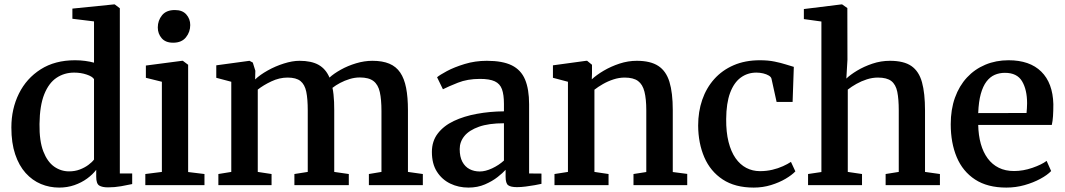

<svg xmlns="http://www.w3.org/2000/svg" viewBox="-20 -839 4824 870"><path d="M248 11Q204.5 11 165.5 -5.2Q126.5 -21.5 96.2 -55Q66 -88.5 48.8 -139.8Q31.5 -191 31.5 -261.5Q31.5 -346 65.8 -415Q100 -484 164.5 -525Q229 -566 320 -566Q344 -566 366 -563Q388 -560 406 -555V-742L308 -754V-800L495.5 -819H500L523 -801.5V-53H579V-5Q558.5 -0.5 529 4.8Q499.5 10 469.5 10Q443.5 10 429.8 1.8Q416 -6.5 416 -38V-69.5Q400 -48.5 374.8 -30Q349.5 -11.5 317.2 -0.2Q285 11 248 11ZM293 -62.5Q319.5 -62.5 341.8 -71Q364 -79.5 380.5 -91.8Q397 -104 406 -116V-480.5Q398.5 -492.5 372.5 -501.2Q346.5 -510 316 -510Q271.5 -510 236.2 -486.5Q201 -463 180.5 -411.8Q160 -360.5 159 -277Q158 -200.5 176.2 -153.2Q194.5 -106 225.2 -84.2Q256 -62.5 293 -62.5Z M638.5 0V-50.5L713.5 -60V-468.5L641 -486.5V-542L805 -563.5H808.5L832.5 -545.5V-59.5L906.5 -50.5V0ZM764 -645.5Q730 -645.5 712.5 -666Q695 -686.5 695 -714.5Q695 -746 714.2 -769.8Q733.5 -793.5 772 -793.5H773Q806.5 -793.5 824.2 -773.5Q842 -753.5 842 -725.5Q842 -694 822.5 -669.8Q803 -645.5 765 -645.5Z M969.5 0V-50.5L1028 -60V-468.5L960 -486.5V-543L1110.5 -563.5L1125.5 -555.5L1137 -518.5L1136 -479Q1158 -500 1192.8 -519.5Q1227.5 -539 1266.2 -551.2Q1305 -563.5 1337 -563.5Q1391 -563.5 1423.8 -545Q1456.5 -526.5 1473 -487.5Q1492.5 -505.5 1524.2 -523.2Q1556 -541 1593.5 -552.2Q1631 -563.5 1667.5 -563.5Q1713 -563.5 1744 -550.5Q1775 -537.5 1793.5 -510.2Q1812 -483 1820.2 -440.8Q1828.5 -398.5 1828.5 -339.5V-60L1896 -50.5V0H1651.5V-50.5L1708.5 -60V-336Q1708.5 -388 1701 -421.8Q1693.5 -455.5 1672.2 -471.8Q1651 -488 1610.5 -488Q1587.5 -488 1564.5 -481Q1541.5 -474 1521.2 -463.2Q1501 -452.5 1486.5 -441Q1489.5 -427.5 1491.2 -411.2Q1493 -395 1493.8 -377Q1494.5 -359 1494.5 -339V-60L1560.5 -50.5V0H1314V-50.5L1374.5 -60V-338.5Q1374.5 -390.5 1367.8 -423.2Q1361 -456 1341.5 -471.8Q1322 -487.5 1283 -487.5Q1246 -487.5 1209.5 -470.2Q1173 -453 1148 -433V-60L1210.5 -50.5V0Z M2102.5 11Q2058 11 2020.5 -7Q1983 -25 1960 -60.8Q1937 -96.5 1937 -150.5Q1937 -199.5 1963.8 -234.2Q1990.5 -269 2036.5 -290.8Q2082.5 -312.5 2141 -323.2Q2199.5 -334 2263.5 -334.5V-368Q2263.5 -410 2254.5 -434.8Q2245.5 -459.5 2222 -470.5Q2198.5 -481.5 2155 -481.5Q2098 -481.5 2054.8 -464.2Q2011.5 -447 1987 -434.5L1960.5 -489Q1972 -499 2005 -516.8Q2038 -534.5 2085.5 -549Q2133 -563.5 2186 -563.5Q2257.5 -563.5 2299.2 -542.8Q2341 -522 2359.2 -478.5Q2377.5 -435 2377.5 -366.5V-53L2433.5 -52.5V-6Q2422.5 -3.5 2403.2 0Q2384 3.5 2362.5 6.2Q2341 9 2323 9Q2294 9 2282.5 0.2Q2271 -8.5 2271 -38.5V-69.5Q2258.5 -55.5 2234.8 -36.8Q2211 -18 2177.5 -3.5Q2144 11 2102.5 11ZM2154 -62Q2179.5 -62 2210 -76.2Q2240.5 -90.5 2263.5 -111.5V-280.5Q2195 -280.5 2150.5 -264.8Q2106 -249 2084.5 -222.8Q2063 -196.5 2063 -163.5Q2063 -128.5 2075 -106Q2087 -83.5 2107.5 -72.8Q2128 -62 2154 -62Z M2553.5 -60V-468.5L2485.5 -486.5V-543L2636 -563.5H2640.5L2662.5 -545.5V-505L2661.5 -479.5Q2683 -499.5 2715.8 -518.8Q2748.5 -538 2787.2 -550.8Q2826 -563.5 2865.5 -563.5Q2927.5 -563.5 2963 -540.2Q2998.5 -517 3013.5 -467.8Q3028.5 -418.5 3028.5 -340.5V-59.5L3094 -51V0H2850.5V-50.5L2908.5 -59.5V-339Q2908.5 -390.5 2900.2 -423.5Q2892 -456.5 2871 -472Q2850 -487.5 2810.5 -487.5Q2785 -487.5 2759.8 -479.2Q2734.5 -471 2712.2 -458.2Q2690 -445.5 2673.5 -432.5V-60L2737.5 -50.5V0H2492.5V-50.5Z M3395.5 11Q3310.5 11 3254.8 -25.8Q3199 -62.5 3171.5 -126.2Q3144 -190 3143.5 -270Q3143.5 -333 3162 -386.8Q3180.5 -440.5 3216.5 -480.8Q3252.5 -521 3304.5 -543.5Q3356.5 -566 3423.5 -566Q3460.5 -566 3489.8 -560Q3519 -554 3540.8 -547Q3562.5 -540 3577 -536L3571.5 -377H3499L3476 -481.5Q3474.5 -490 3463.8 -496.5Q3453 -503 3438 -506.5Q3423 -510 3407.5 -510Q3367 -510 3336.2 -487.2Q3305.5 -464.5 3288.2 -418Q3271 -371.5 3270.5 -299.5Q3270 -240.5 3281.2 -196Q3292.5 -151.5 3313 -122.2Q3333.5 -93 3361.8 -78.2Q3390 -63.5 3423.5 -63.5Q3453.5 -63.5 3479.8 -69.8Q3506 -76 3527.5 -85.8Q3549 -95.5 3564 -105.5L3584 -62.5Q3568.5 -46 3539.8 -29Q3511 -12 3473.8 -0.5Q3436.5 11 3395.5 11Z M3702 -59.5V-741.5L3622.5 -752.5V-798L3792 -819H3796L3819.5 -802.5L3820 -568.5L3815 -483Q3832.5 -500 3863.5 -518.8Q3894.5 -537.5 3933 -550.5Q3971.5 -563.5 4012.5 -563.5Q4075.5 -563.5 4109.8 -539.8Q4144 -516 4157.8 -466.2Q4171.5 -416.5 4171.5 -338.5V-60L4239 -50.5V0H3993V-50.5L4052.5 -60V-338.5Q4052.5 -390 4045.8 -423Q4039 -456 4018.8 -471.8Q3998.5 -487.5 3958 -487.5Q3933 -487.5 3908 -479.5Q3883 -471.5 3860.8 -459Q3838.5 -446.5 3821.5 -433V-60L3886 -50.5V0H3641.5V-50.5Z M4540 11Q4454.5 11 4398.5 -25.5Q4342.5 -62 4315.2 -126.8Q4288 -191.5 4288 -276Q4288 -343 4307.2 -396.5Q4326.5 -450 4361.5 -487.8Q4396.5 -525.5 4444.8 -545.8Q4493 -566 4550 -566Q4646 -566 4698.2 -514.5Q4750.5 -463 4753 -367Q4753 -336 4751.5 -313.2Q4750 -290.5 4746 -273H4412.5Q4413.5 -226 4424.2 -187.5Q4435 -149 4455.5 -121.2Q4476 -93.5 4505.8 -78.8Q4535.5 -64 4575 -64Q4616 -64 4658 -78.5Q4700 -93 4722.5 -110L4743 -64Q4726 -46 4694.2 -28.8Q4662.5 -11.5 4622.5 -0.2Q4582.5 11 4540 11ZM4412.5 -326.5 4631.5 -327Q4632.5 -336.5 4633.2 -348.8Q4634 -361 4634 -371Q4634 -432.5 4611.2 -470.8Q4588.5 -509 4533.5 -509Q4508.5 -509 4487.2 -499.8Q4466 -490.5 4450 -469.5Q4434 -448.5 4424.2 -413.5Q4414.5 -378.5 4412.5 -326.5Z"/></svg>

Font: Merriweather 28pt SemiBold
Style: Regular
Weight: 600
Version: Version 2.100